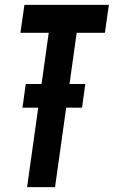

<svg xmlns="http://www.w3.org/2000/svg" viewBox="-20 -770 468 790"><path d="M72.5 -327 86 -424.5H331L317.5 -327ZM91.5 0 180.5 -635H64L80.5 -750H428L411.5 -635H295.5L206.5 0Z"/></svg>

Font: Mohave Light SemiBold
Style: Italic
Weight: 600
Italic angle: -8°
Version: Version 2.003